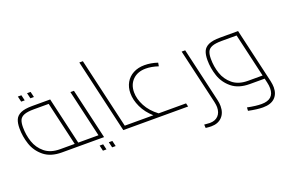

<svg xmlns="http://www.w3.org/2000/svg" viewBox="-121 -1133 2623 1784"><g transform="rotate(-20 1190.5 -241.5)"><path d="M618 -11Q618 0 601 0H319Q209 0 143 -54Q77 -108 51 -186Q25 -264 25 -344Q25 -397 39.5 -430.5Q54 -464 93.5 -482Q133 -500 207 -500H385L493 -34H593Q618 -34 618 -11ZM458 -34 358 -466H212Q148 -466 115 -453Q82 -440 70.5 -414Q59 -388 59 -343Q59 -267 82.5 -197.5Q106 -128 163 -81Q220 -34 314 -34ZM112 -628H147L160 -573H125ZM203 -628H238L251 -573H216Z M736 0H601Q587 0 582 -5.5Q577 -11 577 -22Q577 -34 593 -34H693L585 -500H620ZM670 60H705L718 115H683ZM761 60H796L809 115H774Z M1078 -11Q1078 0 1061 0H926L757 -730H792L953 -34H1053Q1078 -34 1078 -11Z M1567 0H1061Q1047 0 1042 -5.5Q1037 -11 1037 -22Q1037 -34 1053 -34H1236Q1171 -91 1138 -161.5Q1105 -232 1105 -298Q1105 -357 1131 -403Q1157 -449 1205 -474.5Q1253 -500 1316 -500Q1380 -500 1445 -478L1439 -444Q1373 -466 1317 -466Q1236 -466 1188 -419Q1140 -372 1140 -295Q1140 -229 1177 -159Q1214 -89 1288 -34H1559Z M1652 243 1650 209Q1688 213 1705 213Q1758 213 1788 182Q1818 151 1818 97Q1818 77 1811 44L1685 -500H1720L1845 40Q1852 69 1852 99Q1852 167 1813 207Q1774 247 1707 247Q1688 247 1652 243Z M2376 104Q2376 170 2336.5 208Q2297 246 2219 246Q2162 246 2076 228L2078 195Q2161 212 2216 212Q2341 212 2341 101Q2341 73 2334 44L2324 0H2177Q2067 0 2001 -54Q1935 -108 1909 -186Q1883 -264 1883 -344Q1883 -397 1897.5 -430.5Q1912 -464 1951.5 -482Q1991 -500 2065 -500H2243L2368 40Q2376 77 2376 104ZM2316 -34 2216 -466H2070Q2006 -466 1973 -453Q1940 -440 1928.5 -414Q1917 -388 1917 -343Q1917 -267 1940.5 -197.5Q1964 -128 2021 -81Q2078 -34 2172 -34Z"/></g></svg>

Font: Cairo ExtraLight
Style: Italic
Weight: 275
Italic angle: -13°
Designer: Mohamed Gaber, Accademia di Belle Arti di Urbino and others
Foundry: Kief Type Foundry, Accademia di Belle Arti di Urbino and others
Version: Version 3.011